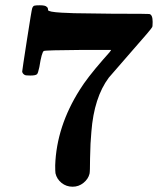

<svg xmlns="http://www.w3.org/2000/svg" viewBox="-20 -496 615 727"><path d="M162 -458Q162 -451 213 -448Q221 -448 238 -447Q255 -446 260 -446Q261 -446 410 -444Q543 -444 545 -443Q558 -441 558 -413Q558 -395 556 -393Q553 -386 478 -301L392 -202Q336 -127 326 3Q322 43 321 104Q321 154 319 162Q314 182 296 196.5Q278 211 255 211Q231 211 213 196.5Q195 182 190 160Q189 153 189 130Q194 -17 282 -156Q309 -200 370 -270Q404 -307 400 -307H293Q151 -306 146 -303Q138 -299 129 -242Q124 -218 120 -215Q115 -210 95 -210Q78 -210 74 -212Q65 -217 64 -225Q64 -229 82 -345Q100 -461 102 -465Q105 -473 110 -474.5Q115 -476 131 -476Q152 -476 157 -470Q162 -467 162 -458Z"/></svg>

Font: MathJax_Caligraphic
Style: Bold
Weight: 700
Version: Version 1.1